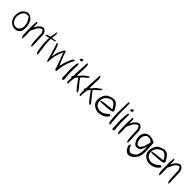

<svg xmlns="http://www.w3.org/2000/svg" viewBox="429 -2392 4306 4306"><g transform="rotate(45 2582.5 -238.5)"><path d="M171.9 -477.5Q181.6 -480.5 199.2 -480.5Q202.1 -480.5 205.1 -480.5Q227.5 -480.5 239.3 -475.6Q256.8 -468.8 281.2 -453.1Q305.7 -436.5 318.4 -421.9Q356.4 -380.9 377.9 -283.2Q385.7 -252.9 386.7 -205.1Q386.7 -194.3 386.7 -185.5Q386.7 -152.3 383.8 -134.8Q363.3 -41 276.4 -16.6Q258.8 -12.7 235.4 -12.7Q226.6 -12.7 217.8 -12.7Q182.6 -14.6 161.1 -23.4Q65.4 -60.5 27.3 -171.9Q21.5 -192.4 20.5 -239.3Q20.5 -338.9 59.6 -397.5Q72.3 -416 98.6 -437.5Q125 -459 140.6 -461.9Q150.4 -462.9 150.4 -466.8Q150.4 -471.7 171.9 -477.5ZM261.7 -422.9Q254.9 -428.7 250 -430.7Q246.1 -432.6 241.2 -435.5Q232.4 -435.5 215.8 -434.6Q176.8 -434.6 158.2 -426.8Q139.6 -418 114.3 -391.6Q90.8 -366.2 82 -343.8Q73.2 -321.3 65.4 -274.4Q63.5 -255.9 63.5 -239.3Q63.5 -222.7 65.4 -207Q73.2 -164.1 96.7 -127Q125 -84 159.2 -70.3Q181.6 -60.5 209 -60.5Q222.7 -60.5 238.3 -63.5Q283.2 -69.3 308.6 -107.4Q332 -141.6 336.9 -172.9Q338.9 -184.6 338.9 -202.1Q338.9 -227.5 334 -263.7Q331.1 -289.1 328.1 -299.8Q324.2 -311.5 314.5 -333Q288.1 -385.7 261.7 -422.9Z M648.4 -488.3Q658.2 -491.2 667 -491.2Q695.3 -491.2 720.7 -465.8Q755.9 -432.6 770.5 -377.9Q772.5 -369.1 777.3 -239.3Q783.2 -110.4 784.2 -36.1Q784.2 -8.8 782.2 -3.9Q780.3 2 775.4 2Q762.7 3.9 750 -22.5Q738.3 -49.8 736.3 -104.5Q733.4 -147.5 730.5 -165Q727.5 -183.6 726.6 -275.4Q724.6 -366.2 719.7 -381.8Q708 -411.1 694.3 -430.7Q687.5 -439.5 680.7 -442.4Q673.8 -445.3 666 -444.3Q643.6 -440.4 617.2 -418.9Q590.8 -397.5 569.3 -365.2Q541 -313.5 514.6 -252.9Q510.7 -244.1 502.9 -225.6Q503.9 -207 506.8 -153.3Q510.7 -95.7 508.8 -44.9Q506.8 5.9 502.9 12.7Q497.1 18.6 493.2 18.6Q488.3 18.6 486.3 10.7Q484.4 2 480.5 2Q476.6 2 469.7 -18.6Q462.9 -40 460 -61.5Q458 -84 455.1 -221.7Q454.1 -266.6 454.1 -303.7Q454.1 -376 459 -413.1Q460 -481.4 475.6 -481.4Q496.1 -484.4 499 -423.8Q500 -408.2 500 -384.8Q501 -360.4 501 -359.4Q502 -348.6 503.9 -326.2Q505.9 -335 507.8 -338.9Q510.7 -343.8 512.7 -349.6Q534.2 -401.4 573.2 -439.5Q613.3 -476.6 648.4 -488.3Z M952.1 -625Q957 -627.9 960.9 -628.9Q967.8 -628.9 971.7 -620.1Q978.5 -599.6 967.8 -498Q963.9 -464.8 964.8 -463.9Q967.8 -461.9 1003.9 -467.8Q1041 -472.7 1051.8 -476.6Q1064.5 -482.4 1069.3 -480.5Q1074.2 -477.5 1074.2 -467.8Q1074.2 -459 1071.3 -457Q1068.4 -455.1 1053.7 -450.2Q1025.4 -442.4 975.6 -431.6Q971.7 -430.7 962.9 -428.7Q962.9 -422.9 960 -403.3Q956.1 -364.3 962.9 -279.3Q970.7 -194.3 982.4 -132.8Q986.3 -109.4 989.3 -64.5Q993.2 -8.8 999 12.7Q1002.9 25.4 998 28.3Q996.1 30.3 991.2 30.3Q988.3 30.3 985.4 29.3Q976.6 28.3 971.7 24.4Q955.1 10.7 945.3 -51.8Q942.4 -74.2 938.5 -87.9Q926.8 -128.9 917 -252.9Q915 -289.1 916 -345.7Q916 -403.3 918.9 -415Q920.9 -418.9 919.9 -419.9Q918.9 -420.9 912.1 -418.9Q900.4 -415 886.7 -409.2Q868.2 -402.3 843.8 -401.4Q835 -400.4 817.4 -399.4Q817.4 -402.3 818.4 -411.1Q820.3 -424.8 835.9 -433.6Q851.6 -442.4 894.5 -453.1Q921.9 -460.9 922.9 -460.9Q923.8 -461.9 941.4 -573.2Q948.2 -623 952.1 -625Z M1644.5 -455.1Q1654.3 -466.8 1667 -470.7Q1670.9 -471.7 1673.8 -471.7Q1679.7 -471.7 1681.6 -466.8Q1682.6 -465.8 1682.6 -463.9Q1682.6 -457 1675.8 -436.5Q1667 -412.1 1663.1 -408.2Q1658.2 -404.3 1641.6 -364.3Q1625 -325.2 1613.3 -291Q1568.4 -158.2 1562.5 -44.9Q1560.5 -11.7 1557.6 -5.9Q1555.7 -2 1544.9 -1Q1543 -1 1542 -2Q1528.3 -2 1522.5 -5.9Q1507.8 -17.6 1502.9 -47.9Q1497.1 -86.9 1464.8 -166Q1444.3 -216.8 1421.9 -278.3Q1399.4 -339.8 1394.5 -350.6Q1379.9 -376 1378.9 -394.5Q1378.9 -403.3 1377 -409.2Q1374 -416 1370.1 -408.2Q1368.2 -401.4 1360.4 -386.7Q1321.3 -301.8 1298.8 -209Q1277.3 -116.2 1281.2 -53.7Q1282.2 -34.2 1278.3 -27.3Q1275.4 -21.5 1271.5 -15.6Q1259.8 -5.9 1252.9 -12.7Q1246.1 -18.6 1244.1 -42Q1242.2 -59.6 1232.4 -91.8Q1210.9 -153.3 1194.3 -218.8Q1153.3 -373 1138.7 -404.3Q1121.1 -445.3 1121.1 -457Q1121.1 -459 1122.1 -460Q1126 -462.9 1134.8 -463.9Q1144.5 -463.9 1153.3 -455.1Q1162.1 -446.3 1167 -436.5Q1204.1 -362.3 1226.6 -263.7Q1241.2 -193.4 1248 -176.8Q1248 -171.9 1249 -162.1Q1250 -165 1254.9 -175.8Q1271.5 -271.5 1287.1 -315.4Q1304.7 -368.2 1331.1 -409.2Q1347.7 -435.5 1354.5 -451.2Q1359.4 -460.9 1365.2 -464.8Q1372.1 -468.8 1385.7 -468.8Q1399.4 -470.7 1426.8 -371.1Q1431.6 -353.5 1456.1 -293.9Q1479.5 -234.4 1494.1 -203.1Q1505.9 -177.7 1515.6 -154.3Q1521.5 -138.7 1523.4 -138.7Q1525.4 -136.7 1527.3 -148.4Q1527.3 -152.3 1529.3 -165Q1531.2 -177.7 1544.9 -226.6Q1557.6 -275.4 1565.4 -294.9Q1571.3 -315.4 1580.1 -328.1Q1584 -344.7 1608.4 -393.6Q1626 -441.4 1644.5 -455.1Z M1780.3 -610.4Q1792 -615.2 1793.9 -615.2Q1795.9 -615.2 1805.7 -609.4Q1812.5 -605.5 1814.5 -599.6Q1816.4 -593.8 1816.4 -585Q1815.4 -550.8 1779.3 -550.8Q1774.4 -550.8 1768.6 -551.8Q1752.9 -551.8 1750 -553.7Q1746.1 -556.6 1744.1 -566.4Q1744.1 -570.3 1744.1 -573.2Q1744.1 -576.2 1744.1 -579.1Q1746.1 -585 1753.9 -592.8Q1764.6 -603.5 1780.3 -610.4ZM1773.4 -466.8Q1775.4 -471.7 1786.1 -472.7Q1787.1 -472.7 1789.1 -472.7Q1797.9 -472.7 1801.8 -464.8Q1805.7 -458 1802.7 -369.1Q1796.9 -156.2 1807.6 -90.8Q1813.5 -57.6 1814.5 -23.4Q1815.4 -10.7 1816.4 13.7Q1814.5 16.6 1805.7 24.4Q1786.1 36.1 1776.4 35.2Q1776.4 35.2 1775.4 35.2Q1770.5 34.2 1768.6 31.2Q1765.6 27.3 1761.7 15.6Q1755.9 -2.9 1756.8 -59.6Q1757.8 -118.2 1752 -176.8Q1748 -222.7 1748 -246.1Q1748 -269.5 1752.9 -356.4Q1754.9 -388.7 1760.7 -423.8Q1767.6 -459 1773.4 -466.8Z M1923.8 -618.2Q1935.5 -622.1 1942.4 -622.1Q1946.3 -622.1 1949.2 -618.2Q1951.2 -615.2 1956.1 -602.5Q1970.7 -564.5 1962.9 -439.5Q1955.1 -317.4 1957 -284.2Q1958 -275.4 1958 -256.8Q1966.8 -264.6 1990.2 -287.1Q2034.2 -337.9 2046.9 -354.5Q2059.6 -371.1 2091.8 -390.6Q2127 -417 2135.7 -422.9Q2144.5 -430.7 2147.5 -430.7Q2150.4 -430.7 2156.2 -438.5Q2161.1 -443.4 2169.9 -443.4Q2179.7 -444.3 2182.6 -438.5Q2185.5 -431.6 2177.7 -417Q2168.9 -402.3 2136.7 -374Q2106.4 -347.7 2096.7 -340.8Q2085.9 -333 2063.5 -308.6Q2041 -278.3 2039.1 -277.3Q2039.1 -275.4 2048.8 -262.7Q2057.6 -251 2064.5 -244.1Q2067.4 -241.2 2069.3 -235.4Q2071.3 -228.5 2074.2 -224.6Q2079.1 -220.7 2082 -216.8Q2101.6 -193.4 2134.8 -153.3Q2186.5 -90.8 2207 -63.5Q2227.5 -35.2 2232.4 -19.5Q2234.4 -13.7 2234.4 -9.8Q2234.4 -4.9 2231.4 -2Q2222.7 2.9 2217.8 2.9Q2206.1 2 2178.7 -28.3Q2151.4 -57.6 2136.7 -76.2Q2111.3 -104.5 2067.4 -168Q2044.9 -194.3 2027.3 -223.6Q2021.5 -233.4 2007.8 -252Q2005.9 -249 1999 -240.2Q1988.3 -226.6 1976.6 -213.9Q1964.8 -199.2 1961.9 -191.4Q1959 -182.6 1956.1 -165Q1953.1 -139.6 1945.3 -94.7Q1936.5 -43 1942.4 -8.8Q1944.3 1 1938.5 7.8Q1933.6 11.7 1927.7 11.7Q1918.9 11.7 1906.2 2Q1902.3 -2.9 1901.4 -11.7Q1900.4 -21.5 1900.4 -54.7Q1901.4 -100.6 1903.3 -124Q1904.3 -130.9 1905.3 -143.6Q1903.3 -143.6 1895.5 -143.6Q1888.7 -143.6 1884.8 -146.5Q1880.9 -148.4 1880.9 -155.3Q1881.8 -173.8 1893.6 -188.5Q1898.4 -193.4 1900.4 -196.3Q1903.3 -200.2 1906.2 -203.1Q1906.2 -223.6 1905.3 -262.7Q1904.3 -340.8 1912.1 -412.1Q1918 -476.6 1919.9 -547.9Q1920.9 -614.3 1923.8 -618.2Z M2320.3 -618.2Q2332 -622.1 2338.9 -622.1Q2342.8 -622.1 2345.7 -618.2Q2347.7 -615.2 2352.5 -602.5Q2367.2 -564.5 2359.4 -439.5Q2351.6 -317.4 2353.5 -284.2Q2354.5 -275.4 2354.5 -256.8Q2363.3 -264.6 2386.7 -287.1Q2430.7 -337.9 2443.4 -354.5Q2456.1 -371.1 2488.3 -390.6Q2523.4 -417 2532.2 -422.9Q2541 -430.7 2543.9 -430.7Q2546.9 -430.7 2552.7 -438.5Q2557.6 -443.4 2566.4 -443.4Q2576.2 -444.3 2579.1 -438.5Q2582 -431.6 2574.2 -417Q2565.4 -402.3 2533.2 -374Q2502.9 -347.7 2493.2 -340.8Q2482.4 -333 2460 -308.6Q2437.5 -278.3 2435.5 -277.3Q2435.5 -275.4 2445.3 -262.7Q2454.1 -251 2460.9 -244.1Q2463.9 -241.2 2465.8 -235.4Q2467.8 -228.5 2470.7 -224.6Q2475.6 -220.7 2478.5 -216.8Q2498 -193.4 2531.2 -153.3Q2583 -90.8 2603.5 -63.5Q2624 -35.2 2628.9 -19.5Q2630.9 -13.7 2630.9 -9.8Q2630.9 -4.9 2627.9 -2Q2619.1 2.9 2614.3 2.9Q2602.5 2 2575.2 -28.3Q2547.9 -57.6 2533.2 -76.2Q2507.8 -104.5 2463.9 -168Q2441.4 -194.3 2423.8 -223.6Q2418 -233.4 2404.3 -252Q2402.3 -249 2395.5 -240.2Q2384.8 -226.6 2373 -213.9Q2361.3 -199.2 2358.4 -191.4Q2355.5 -182.6 2352.5 -165Q2349.6 -139.6 2341.8 -94.7Q2333 -43 2338.9 -8.8Q2340.8 1 2335 7.8Q2330.1 11.7 2324.2 11.7Q2315.4 11.7 2302.7 2Q2298.8 -2.9 2297.9 -11.7Q2296.9 -21.5 2296.9 -54.7Q2297.9 -100.6 2299.8 -124Q2300.8 -130.9 2301.8 -143.6Q2299.8 -143.6 2292 -143.6Q2285.2 -143.6 2281.2 -146.5Q2277.3 -148.4 2277.3 -155.3Q2278.3 -173.8 2290 -188.5Q2294.9 -193.4 2296.9 -196.3Q2299.8 -200.2 2302.7 -203.1Q2302.7 -223.6 2301.8 -262.7Q2300.8 -340.8 2308.6 -412.1Q2314.5 -476.6 2316.4 -547.9Q2317.4 -614.3 2320.3 -618.2Z M2887.7 -472.7Q2890.6 -473.6 2904.3 -473.6Q2913.1 -473.6 2925.8 -473.6Q2950.2 -472.7 2964.8 -466.8Q2980.5 -461.9 3001 -446.3Q3040 -417 3068.4 -361.3Q3078.1 -341.8 3088.9 -328.1Q3108.4 -299.8 3108.4 -288.1Q3108.4 -279.3 3103.5 -268.6Q3098.6 -258.8 3090.8 -255.9Q3080.1 -251 3075.2 -247.1Q3063.5 -238.3 2971.7 -229.5Q2749 -209 2729.5 -221.7Q2709 -237.3 2749 -249Q2859.4 -268.6 2883.8 -268.6Q2907.2 -268.6 2917 -271.5Q2935.5 -276.4 3020.5 -284.2Q3040 -288.1 3043 -288.1Q3049.8 -294.9 3025.4 -333Q3002 -371.1 2979.5 -391.6Q2945.3 -419.9 2909.2 -427.7Q2887.7 -427.7 2862.3 -420.9Q2829.1 -405.3 2796.9 -383.8Q2737.3 -336.9 2721.7 -269.5Q2705.1 -202.1 2738.3 -136.7Q2749 -118.2 2762.7 -104.5Q2776.4 -90.8 2782.2 -90.8Q2787.1 -90.8 2815.4 -78.1Q2840.8 -65.4 2866.2 -64.5Q2908.2 -62.5 2959 -80.1Q3008.8 -97.7 3052.7 -142.6Q3075.2 -163.1 3081.1 -165Q3086.9 -166 3095.7 -166Q3114.3 -165 3120.1 -149.4Q3122.1 -145.5 3122.1 -140.6Q3122.1 -135.7 3119.1 -129.9Q3114.3 -120.1 3095.7 -99.6Q3065.4 -68.4 3039.1 -51.8Q3012.7 -35.2 2968.8 -22.5Q2919.9 -8.8 2879.9 -8.8Q2864.3 -8.8 2849.6 -10.7Q2797.9 -17.6 2744.1 -52.7Q2700.2 -81.1 2680.7 -118.2Q2662.1 -155.3 2662.1 -211.9Q2662.1 -274.4 2691.4 -336.9Q2720.7 -399.4 2760.7 -425.8Q2778.3 -436.5 2817.4 -450.2Q2855.5 -463.9 2887.7 -472.7Z M3201.2 -658.2Q3205.1 -661.1 3213.9 -661.1Q3214.8 -661.1 3216.8 -661.1Q3228.5 -661.1 3231.4 -656.2Q3235.4 -652.3 3234.4 -477.5Q3234.4 -342.8 3236.3 -291Q3238.3 -238.3 3248 -154.3Q3251 -125 3252 -93.8Q3252.9 -67.4 3256.8 -50.8Q3262.7 -26.4 3262.7 -19.5Q3262.7 -11.7 3258.8 -6.8Q3255.9 -3.9 3250 -3.9Q3246.1 -3.9 3241.2 -5.9Q3229.5 -8.8 3226.6 -17.6Q3222.7 -25.4 3219.7 -25.4Q3214.8 -25.4 3210 -44.9Q3205.1 -65.4 3204.1 -90.8Q3202.1 -125 3196.3 -161.1Q3192.4 -184.6 3191.4 -220.7Q3190.4 -256.8 3190.4 -387.7Q3191.4 -646.5 3201.2 -658.2Z M3380.9 -610.4Q3392.6 -615.2 3394.5 -615.2Q3396.5 -615.2 3406.2 -609.4Q3413.1 -605.5 3415 -599.6Q3417 -593.8 3417 -585Q3416 -550.8 3379.9 -550.8Q3375 -550.8 3369.1 -551.8Q3353.5 -551.8 3350.6 -553.7Q3346.7 -556.6 3344.7 -566.4Q3344.7 -570.3 3344.7 -573.2Q3344.7 -576.2 3344.7 -579.1Q3346.7 -585 3354.5 -592.8Q3365.2 -603.5 3380.9 -610.4ZM3374 -466.8Q3376 -471.7 3386.7 -472.7Q3387.7 -472.7 3389.6 -472.7Q3398.4 -472.7 3402.3 -464.8Q3406.2 -458 3403.3 -369.1Q3397.5 -156.2 3408.2 -90.8Q3414.1 -57.6 3415 -23.4Q3416 -10.7 3417 13.7Q3415 16.6 3406.2 24.4Q3386.7 36.1 3377 35.2Q3377 35.2 3376 35.2Q3371.1 34.2 3369.1 31.2Q3366.2 27.3 3362.3 15.6Q3356.4 -2.9 3357.4 -59.6Q3358.4 -118.2 3352.5 -176.8Q3348.6 -222.7 3348.6 -246.1Q3348.6 -269.5 3353.5 -356.4Q3355.5 -388.7 3361.3 -423.8Q3368.2 -459 3374 -466.8Z M3693.4 -488.3Q3703.1 -491.2 3711.9 -491.2Q3740.2 -491.2 3765.6 -465.8Q3800.8 -432.6 3815.4 -377.9Q3817.4 -369.1 3822.3 -239.3Q3828.1 -110.4 3829.1 -36.1Q3829.1 -8.8 3827.1 -3.9Q3825.2 2 3820.3 2Q3807.6 3.9 3794.9 -22.5Q3783.2 -49.8 3781.2 -104.5Q3778.3 -147.5 3775.4 -165Q3772.5 -183.6 3771.5 -275.4Q3769.5 -366.2 3764.6 -381.8Q3752.9 -411.1 3739.3 -430.7Q3732.4 -439.5 3725.6 -442.4Q3718.8 -445.3 3710.9 -444.3Q3688.5 -440.4 3662.1 -418.9Q3635.7 -397.5 3614.3 -365.2Q3585.9 -313.5 3559.6 -252.9Q3555.7 -244.1 3547.9 -225.6Q3548.8 -207 3551.8 -153.3Q3555.7 -95.7 3553.7 -44.9Q3551.8 5.9 3547.9 12.7Q3542 18.6 3538.1 18.6Q3533.2 18.6 3531.2 10.7Q3529.3 2 3525.4 2Q3521.5 2 3514.6 -18.6Q3507.8 -40 3504.9 -61.5Q3502.9 -84 3500 -221.7Q3499 -266.6 3499 -303.7Q3499 -376 3503.9 -413.1Q3504.9 -481.4 3520.5 -481.4Q3541 -484.4 3543.9 -423.8Q3544.9 -408.2 3544.9 -384.8Q3545.9 -360.4 3545.9 -359.4Q3546.9 -348.6 3548.8 -326.2Q3550.8 -335 3552.7 -338.9Q3555.7 -343.8 3557.6 -349.6Q3579.1 -401.4 3618.2 -439.5Q3658.2 -476.6 3693.4 -488.3Z M4030.3 -458Q4046.9 -461.9 4068.4 -461.9Q4097.7 -461.9 4137.7 -454.1Q4160.2 -450.2 4168 -446.3Q4176.8 -443.4 4189.5 -430.7Q4202.1 -418 4204.1 -421.9Q4214.8 -434.6 4225.6 -425.8Q4234.4 -420.9 4237.3 -398.4Q4240.2 -375 4243.2 -308.6Q4245.1 -235.4 4249 -194.3Q4252 -169.9 4252 -139.6Q4252 -125 4251 -109.4Q4249 -59.6 4243.2 -34.2Q4229.5 25.4 4202.1 67.4Q4175.8 110.4 4131.8 142.6Q4082 183.6 4036.1 183.6Q4018.6 183.6 4002 178.7Q3951.2 165 3918 113.3Q3895.5 84 3885.7 51.8Q3879.9 35.2 3880.9 23.4Q3880.9 13.7 3884.8 7.8Q3888.7 2 3886.7 -3.9Q3885.7 -9.8 3891.6 -9.8Q3898.4 -9.8 3905.3 -17.6Q3907.2 -22.5 3909.2 -22.5Q3910.2 -22.5 3912.1 -16.6Q3916 -10.7 3925.8 13.7Q3937.5 47.9 3960.9 77.1Q3985.4 105.5 4001 109.4Q4009.8 110.4 4009.8 114.3Q4010.7 116.2 4019.5 116.2Q4028.3 116.2 4041 113.3Q4055.7 111.3 4064.5 108.4Q4114.3 91.8 4155.3 43Q4169.9 24.4 4180.7 -6.8Q4190.4 -38.1 4196.3 -70.3Q4199.2 -88.9 4199.2 -148.4Q4200.2 -208 4197.3 -229.5Q4196.3 -236.3 4195.3 -249Q4193.4 -245.1 4189.5 -233.4Q4185.5 -221.7 4179.7 -205.1Q4175.8 -186.5 4160.2 -152.3Q4144.5 -118.2 4133.8 -105.5Q4119.1 -88.9 4105.5 -82Q4090.8 -75.2 4068.4 -71.3Q4038.1 -67.4 4032.2 -68.4Q3996.1 -68.4 3963.9 -102.5Q3931.6 -136.7 3912.1 -194.3Q3904.3 -217.8 3902.3 -260.7Q3901.4 -303.7 3907.2 -329.1Q3918.9 -380.9 3951.2 -414.1Q3983.4 -447.3 4030.3 -458ZM4143.6 -401.4Q4135.7 -405.3 4113.3 -416Q4104.5 -417 4076.2 -417Q4063.5 -418 4054.7 -418Q4037.1 -418 4033.2 -416Q4026.4 -413.1 4014.6 -402.3Q4002 -391.6 3993.2 -381.8Q3969.7 -354.5 3958 -304.7Q3955.1 -287.1 3955.1 -269.5Q3955.1 -242.2 3962.9 -212.9Q3976.6 -164.1 4004.9 -134.8Q4017.6 -122.1 4027.3 -119.1Q4036.1 -116.2 4050.8 -116.2Q4084 -121.1 4110.4 -161.1Q4134.8 -189.5 4142.6 -210.9Q4151.4 -232.4 4161.1 -273.4Q4161.1 -274.4 4163.1 -280.3Q4164.1 -286.1 4166 -296.9Q4168.9 -308.6 4170.9 -318.4Q4181.6 -359.4 4181.6 -363.3Q4181.6 -377 4143.6 -401.4Z M4508.8 -472.7Q4511.7 -473.6 4525.4 -473.6Q4534.2 -473.6 4546.9 -473.6Q4571.3 -472.7 4585.9 -466.8Q4601.6 -461.9 4622.1 -446.3Q4661.1 -417 4689.5 -361.3Q4699.2 -341.8 4710 -328.1Q4729.5 -299.8 4729.5 -288.1Q4729.5 -279.3 4724.6 -268.6Q4719.7 -258.8 4711.9 -255.9Q4701.2 -251 4696.3 -247.1Q4684.6 -238.3 4592.8 -229.5Q4370.1 -209 4350.6 -221.7Q4330.1 -237.3 4370.1 -249Q4480.5 -268.6 4504.9 -268.6Q4528.3 -268.6 4538.1 -271.5Q4556.6 -276.4 4641.6 -284.2Q4661.1 -288.1 4664.1 -288.1Q4670.9 -294.9 4646.5 -333Q4623 -371.1 4600.6 -391.6Q4566.4 -419.9 4530.3 -427.7Q4508.8 -427.7 4483.4 -420.9Q4450.2 -405.3 4418 -383.8Q4358.4 -336.9 4342.8 -269.5Q4326.2 -202.1 4359.4 -136.7Q4370.1 -118.2 4383.8 -104.5Q4397.5 -90.8 4403.3 -90.8Q4408.2 -90.8 4436.5 -78.1Q4461.9 -65.4 4487.3 -64.5Q4529.3 -62.5 4580.1 -80.1Q4629.9 -97.7 4673.8 -142.6Q4696.3 -163.1 4702.1 -165Q4708 -166 4716.8 -166Q4735.4 -165 4741.2 -149.4Q4743.2 -145.5 4743.2 -140.6Q4743.2 -135.7 4740.2 -129.9Q4735.4 -120.1 4716.8 -99.6Q4686.5 -68.4 4660.2 -51.8Q4633.8 -35.2 4589.8 -22.5Q4541 -8.8 4501 -8.8Q4485.4 -8.8 4470.7 -10.7Q4418.9 -17.6 4365.2 -52.7Q4321.3 -81.1 4301.8 -118.2Q4283.2 -155.3 4283.2 -211.9Q4283.2 -274.4 4312.5 -336.9Q4341.8 -399.4 4381.8 -425.8Q4399.4 -436.5 4438.5 -450.2Q4476.6 -463.9 4508.8 -472.7Z M4992.2 -488.3Q5002 -491.2 5010.7 -491.2Q5039.1 -491.2 5064.5 -465.8Q5099.6 -432.6 5114.3 -377.9Q5116.2 -369.1 5121.1 -239.3Q5127 -110.4 5127.9 -36.1Q5127.9 -8.8 5126 -3.9Q5124 2 5119.1 2Q5106.4 3.9 5093.8 -22.5Q5082 -49.8 5080.1 -104.5Q5077.1 -147.5 5074.2 -165Q5071.3 -183.6 5070.3 -275.4Q5068.4 -366.2 5063.5 -381.8Q5051.8 -411.1 5038.1 -430.7Q5031.2 -439.5 5024.4 -442.4Q5017.6 -445.3 5009.8 -444.3Q4987.3 -440.4 4960.9 -418.9Q4934.6 -397.5 4913.1 -365.2Q4884.8 -313.5 4858.4 -252.9Q4854.5 -244.1 4846.7 -225.6Q4847.7 -207 4850.6 -153.3Q4854.5 -95.7 4852.5 -44.9Q4850.6 5.9 4846.7 12.7Q4840.8 18.6 4836.9 18.6Q4832 18.6 4830.1 10.7Q4828.1 2 4824.2 2Q4820.3 2 4813.5 -18.6Q4806.6 -40 4803.7 -61.5Q4801.8 -84 4798.8 -221.7Q4797.9 -266.6 4797.9 -303.7Q4797.9 -376 4802.7 -413.1Q4803.7 -481.4 4819.3 -481.4Q4839.8 -484.4 4842.8 -423.8Q4843.8 -408.2 4843.8 -384.8Q4844.7 -360.4 4844.7 -359.4Q4845.7 -348.6 4847.7 -326.2Q4849.6 -335 4851.6 -338.9Q4854.5 -343.8 4856.4 -349.6Q4877.9 -401.4 4917 -439.5Q4957 -476.6 4992.2 -488.3Z"/></g></svg>

Font: Yahfie
Style: Heavy
Weight: 600
Designer: Joe Palazzolo
Foundry: jozolo LLC
Version: Version 001.000